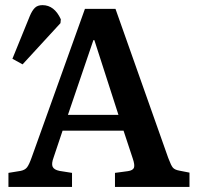

<svg xmlns="http://www.w3.org/2000/svg" viewBox="-20 -735 778 755"><path d="M68.8 -481.9 28.8 -503.9 97.2 -671.9Q106.4 -693.8 117.2 -704.3Q127.9 -714.8 147 -714.8Q193.8 -714.8 219.2 -659.2L217.8 -644ZM13.2 0V-55.2L61 -63Q78.1 -66.4 86.4 -77.1Q94.7 -87.9 105 -117.2L314 -700.2H434.1L641.1 -115.2Q642.1 -113.3 643.6 -108.9Q652.8 -84 659.9 -75.7Q667 -67.4 685.1 -64L725.1 -56.2V0H432.1V-55.2L482.9 -62Q502.9 -64.9 506.8 -75.7Q510.7 -86.4 502 -111.8L465.8 -221.2H226.1L190.9 -116.2Q181.6 -91.3 187 -79.3Q192.4 -67.4 213.9 -63L263.2 -55.2V0ZM247.1 -283.2H445.8L351.1 -577.1H347.2Z"/></svg>

Font: Literata Book SemiBold
Style: Regular
Weight: 600
Designer: Latin by Veronika Burian and Jose Scaglione. Greek by Irene Vlachou. Cyrillic by Vera Evstafieva
Foundry: TypeTogether
Version: Version 2.003;PS 002.003;hotconv 1.0.88;makeotf.lib2.5.64775